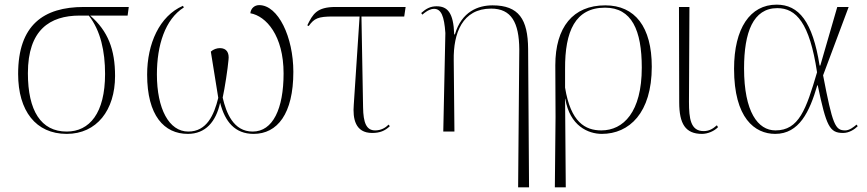

<svg xmlns="http://www.w3.org/2000/svg" viewBox="-20 -566 3732 826"><path d="M267 10C396 10 475 -92 475 -239C475 -353 445 -432 368 -499H529L534 -536H341C167 -536 58 -458 58 -248C58 -89 134 10 267 10ZM267 0C156 0 100 -90 100 -251C100 -437 194 -499 323 -499H362C413 -434 432 -345 432 -248C432 -79 365 0 267 0Z M788 10C864 10 909 -42 927 -124C948 -42 991 10 1071 10C1173 10 1242 -76 1242 -257C1242 -406 1177 -544 1095 -544C1075 -544 1059 -530 1057 -509C1125 -497 1200 -413 1200 -250C1200 -98 1154 0 1067 0C984 0 953 -81 938 -146C947 -186 960 -272 963 -308C967 -339 955 -359 926 -359C913 -359 898 -354 887 -344C898 -277 907 -220 919 -145C901 -72 870 0 790 0C707 0 655 -98 655 -246C655 -371 690 -483 771 -534L767 -541C666 -497 613 -378 613 -245C613 -69 686 10 788 10Z M1581 6C1614 6 1636 -3 1657 -23L1652 -30C1638 -16 1619 -5 1594 -5C1556 -5 1543 -38 1542 -104L1535 -495H1719L1725 -536H1424C1343 -536 1326 -506 1302 -457L1308 -454C1332 -487 1348 -495 1413 -495H1527L1502 -116C1497 -56 1508 6 1581 6Z M2209 240H2256L2252 -356C2251 -483 2212 -543 2099 -543C2038 -543 1966 -517 1937 -418H1934C1931 -512 1905 -539 1858 -539C1831 -539 1812 -528 1792 -510L1797 -503C1820 -523 1836 -528 1847 -528C1878 -528 1891 -497 1896 -424L1887 0H1935L1932 -307C1930 -423 1969 -529 2093 -529C2180 -529 2213 -469 2214 -354Z M2367 240H2414L2411 -141H2412C2431 -24 2511 10 2569 10C2687 10 2784 -80 2784 -279C2784 -450 2712 -543 2584 -543C2445 -543 2369 -449 2369 -285L2370 -63ZM2567 -5C2498 -5 2435 -40 2411 -189V-269C2410 -432 2455 -533 2583 -533C2698 -533 2741 -436 2741 -275C2741 -84 2662 -5 2567 -5Z M3000 10C3025 10 3053 -2 3069 -19L3064 -27C3047 -12 3031 -2 3007 -2C2951 -2 2944 -56 2944 -128L2946 -536H2901L2902 -126C2902 -33 2929 10 3000 10Z M3315 10C3418 10 3463 -85 3496 -199H3498C3535 -22 3549 6 3607 6C3633 6 3656 -9 3670 -23L3665 -30C3653 -20 3635 -5 3616 -5C3573 -5 3562 -28 3521 -242L3631 -536H3582L3509 -284H3506C3476 -473 3417 -546 3321 -546C3207 -546 3138 -444 3138 -270C3138 -58 3227 10 3315 10ZM3316 -5C3241 -5 3181 -84 3181 -272C3181 -427 3220 -531 3324 -531C3405 -531 3463 -468 3495 -255C3448 -95 3417 -5 3316 -5Z"/></svg>

Font: Noto Serif Display ExtraLight
Style: Regular
Weight: 200
Designer: Monotype Design Team
Foundry: Monotype Imaging Inc.
Version: Version 2.009